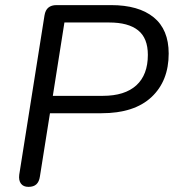

<svg xmlns="http://www.w3.org/2000/svg" viewBox="-20 -725 681 752"><path d="M91.3 6.9Q71.5 6.9 62 -5.9Q52.5 -18.7 55.4 -41L154.3 -664.8Q157.7 -685.7 169.6 -695.3Q181.4 -705 201.3 -705H415Q523 -705 581.9 -657.2Q640.7 -609.3 640.7 -515.4Q640.7 -407.8 573.2 -344.6Q505.6 -281.5 377.5 -281.5H175.7L136.3 -33.7Q133.4 -13.4 122.5 -3.2Q111.7 6.9 91.3 6.9ZM186.9 -349.6H382.5Q468.8 -349.6 514 -390.8Q559.1 -431.9 559.1 -510.1Q559.1 -575.8 520.8 -606.3Q482.5 -636.9 407.9 -636.9H232.3Z"/></svg>

Font: Nunito ExtraLight
Style: Italic
Weight: 200
Italic angle: -9°
Designer: Vernon Adams
Foundry: Vernon Adams
Version: Version 3.602